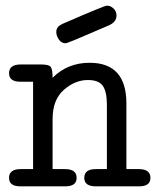

<svg xmlns="http://www.w3.org/2000/svg" viewBox="-20 -659 565 679"><path d="M12 -30Q12 -61 53 -61H97V-370H52Q12 -370 12 -400Q12 -431 53 -431H126Q154 -431 160 -421.5Q166 -412 166 -384Q219 -437 297 -437Q427 -437 427 -293V-61H471Q512 -61 512 -30Q512 0 472 0H319Q278 0 278 -30Q278 -61 319 -61H358V-288Q358 -335 343.5 -355.5Q329 -376 291 -376Q245 -376 205.5 -341Q166 -306 166 -238V-61H210Q251 -61 251 -30Q251 0 211 0H52Q12 0 12 -30ZM179 -546Q179 -550 180 -554Q181 -558 183.5 -561Q186 -564 187.5 -566Q189 -568 193 -570Q197 -572 198 -573Q199 -574 204 -576L209 -578Q349 -639 358 -639Q371 -639 381.5 -629Q392 -619 392 -604Q392 -580 362 -568Q220 -506 212 -506Q197 -506 188 -519.5Q179 -533 179 -546Z"/></svg>

Font: CMU Typewriter Text
Style: Regular
Weight: 500
Monospace: yes
Version: Version 0.7.0